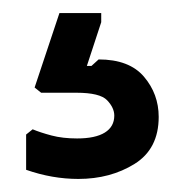

<svg xmlns="http://www.w3.org/2000/svg" viewBox="-20 -51 283 294"><path d="M100 223Q60 223 20 209V155L30 147Q42 152 59 156.5Q76 161 98 161Q126 161 140.5 152Q155 143 155 126Q155 114 144 102.5Q133 91 97 91H43L33 83L71 -31H135V-17L113 50H120L131 40Q178 40 200.5 66.5Q223 93 223 128Q223 177 186 200Q149 223 100 223Z"/></svg>

Font: AR One Sans Medium
Style: Regular
Weight: 500
Designer: Niteesh Yadav
Foundry: Niteesh Yadav
Version: Version 1.001;gftools[0.9.33]